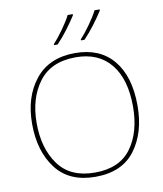

<svg xmlns="http://www.w3.org/2000/svg" viewBox="-101 -1033 956 1125"><g transform="rotate(-10 377.0 -471.0)"><path d="M690 -358Q690 -532 610 -628.5Q530 -725 382 -725Q228 -725 145.5 -622.5Q63 -520 63 -359Q63 -197 141.5 -93.5Q220 10 376 10Q534 10 612 -93.5Q690 -197 690 -358ZM90 -359Q90 -507 162.5 -603.5Q235 -700 382 -700Q517 -700 590 -610.5Q663 -521 663 -358Q663 -206 593.5 -110.5Q524 -15 377 -15Q231 -15 160.5 -112Q90 -209 90 -359ZM409 -952H379Q362 -918 329.5 -872.5Q297 -827 270 -798V-792H291Q323 -825 355 -867.5Q387 -910 409 -945ZM569 -952H539Q522 -918 489.5 -872.5Q457 -827 430 -798V-792H451Q483 -825 515 -867.5Q547 -910 569 -945Z"/></g></svg>

Font: Noto Sans UI Thin
Style: Regular
Weight: 250
Designer: Monotype Design Team
Foundry: Monotype Imaging Inc.
Version: Version 1.901